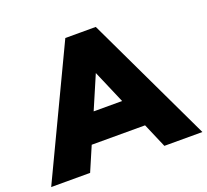

<svg xmlns="http://www.w3.org/2000/svg" viewBox="-155 -853 1081 1001"><g transform="rotate(-20 385.5 -352.5)"><path d="M536 -135H240L182 0H-34L301 -705H470L805 0H594ZM467 -295 388 -479 309 -295Z"/></g></svg>

Font: Nunito Sans Heavy
Style: Regular
Weight: 400
Designer: Vernon Adams
Foundry: Vernon Adams
Version: Version 2.500